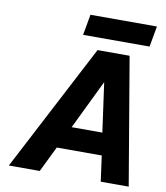

<svg xmlns="http://www.w3.org/2000/svg" viewBox="-89 -893 836 967"><g transform="rotate(10 328.5 -409.5)"><path d="M295 -819H635L616 -713H276ZM635 0H492L474 -131H244L180 0H22L361 -650H525ZM422 -497 300 -245H457Z"/></g></svg>

Font: Overused Grotesk
Style: Bold Italic
Weight: 700
Italic angle: -10°
Version: Version 0.003